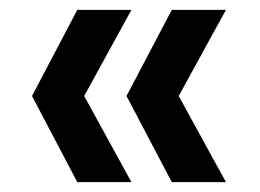

<svg xmlns="http://www.w3.org/2000/svg" viewBox="-20 -490 529 390"><path d="M247 -120C247 -120 151 -295 151 -295C151 -295 247 -470 247 -470C247 -470 137 -470 137 -470C137 -470 45 -295 45 -295C45 -295 137 -120 137 -120C137 -120 247 -120 247 -120ZM439 -120C439 -120 343 -295 343 -295C343 -295 439 -470 439 -470C439 -470 329 -470 329 -470C329 -470 237 -295 237 -295C237 -295 329 -120 329 -120C329 -120 439 -120 439 -120Z"/></svg>

Font: Girnar Poppins
Style: Medium
Weight: 500
Designer: Ninad Kale (Devanagari), Jonny Pinhorn (Latin)
Foundry: Indian Type Foundry
Version: ""